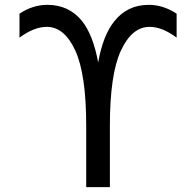

<svg xmlns="http://www.w3.org/2000/svg" viewBox="-20 -762 797 784"><path d="M428.7 -249V2H332V-249Q332 -458 287.6 -555.2Q243.2 -652.3 170.9 -652.3Q119.1 -652.3 59.6 -608.4V-706.1Q113.3 -742.2 173.8 -742.2Q260.7 -742.2 314.5 -676.8Q360.4 -619.1 380.9 -506.8Q400.4 -618.2 447.3 -675.8Q500 -742.2 587.9 -742.2Q646.5 -742.2 701.2 -706.1V-608.4Q642.6 -652.3 590.8 -652.3Q518.6 -652.3 473.6 -555.2Q428.7 -458 428.7 -249Z"/></svg>

Font: Gen Shin Gothic Regular
Style: Regular
Weight: 400
Designer: [Source Han Sans]
Ryoko NISHIZUKA  (kana & ideographs); Paul D. Hunt (Latin, Greek & Cyrillic); Wenlong ZHANG  (bopomofo
Version: Version 1.002.20150607